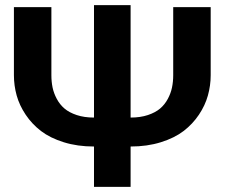

<svg xmlns="http://www.w3.org/2000/svg" viewBox="-20 -728 875 748"><path d="M654.8 -700.2H800.8V-435.1Q800.8 -395 790 -356.2Q779.3 -317.4 754.9 -281Q730.5 -244.6 695.1 -217.5Q659.7 -190.4 606.4 -173.8Q553.2 -157.2 488.8 -157.2V0H346.2V-157.2Q281.7 -157.2 228.5 -173.8Q175.3 -190.4 139.9 -217.5Q104.5 -244.6 80.1 -281Q55.7 -317.4 44.9 -356.2Q34.2 -395 34.2 -435.1V-700.2H180.2V-435.1Q180.2 -409.7 184.8 -387.2Q189.5 -364.7 201.2 -342.8Q212.9 -320.8 231.2 -305.2Q249.5 -289.6 278.8 -279.8Q308.1 -270 346.2 -270V-708H488.8V-270Q526.9 -270 556.2 -279.8Q585.4 -289.6 603.8 -305.2Q622.1 -320.8 633.8 -342.8Q645.5 -364.7 650.1 -387.2Q654.8 -409.7 654.8 -435.1Z"/></svg>

Font: LT Superior
Style: Bold
Weight: 400
Designer: Daniel Lyons
Foundry: LyonsType
Version: Version 1.000